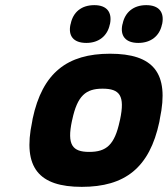

<svg xmlns="http://www.w3.org/2000/svg" viewBox="-20 -718 653 747"><path d="M107 -256 105 -244C67 -65 132 9 298 9C466 9 562 -65 600 -244L602 -256C640 -435 576 -509 408 -509C242 -509 145 -435 107 -256ZM254 -622C245 -579 265 -551 316 -551C365 -551 398 -579 407 -622L408 -625C417 -670 396 -698 347 -698C296 -698 264 -670 255 -625ZM260 -248 261 -252C281 -346 314 -373 379 -373C446 -373 467 -346 447 -252L446 -248C426 -154 394 -127 327 -127C262 -127 240 -154 260 -248ZM456 -622C447 -579 468 -551 518 -551C568 -551 601 -579 610 -622L611 -625C620 -670 599 -698 549 -698C499 -698 466 -670 457 -625Z"/></svg>

Font: LT Wave Mono Black
Style: Italic
Weight: 900
Designer: Daniel Lyons
Version: Version 2.5 (Glyphs App)